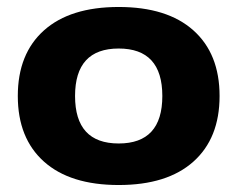

<svg xmlns="http://www.w3.org/2000/svg" viewBox="-20 -515 680 550"><path d="M31 -240Q31 -361 106 -428Q181 -495 320 -495Q459 -495 534 -428Q609 -361 609 -240Q609 -119 534 -52Q459 15 320 15Q181 15 106 -52Q31 -119 31 -240ZM445 -240Q445 -376 320 -376Q195 -376 195 -240Q195 -104 320 -104Q445 -104 445 -240Z"/></svg>

Font: Mitr Medium
Style: Regular
Weight: 500
Designer: Thanarat Vachiruckul
Foundry: Cadson Demak
Version: Version 1.002